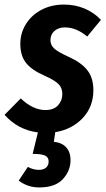

<svg xmlns="http://www.w3.org/2000/svg" viewBox="-45 -566 465 841"><path d="M364 -171Q364 -98 317 -48.5Q270 1 197 13L191 55Q227 59 245.5 80Q264 101 264 135Q264 182 230.5 218.5Q197 255 127 255Q99 255 76 246.5Q53 238 37 225L77 165Q100 178 125 178Q145 178 156.5 168.5Q168 159 168 141Q168 123 152.5 115.5Q137 108 98 108L121 14Q34 3 -25 -63L46 -135Q99 -84 154 -84Q190 -84 209 -104.5Q228 -125 228 -154Q228 -181 211 -198Q194 -215 149 -235Q94 -259 69 -290.5Q44 -322 44 -374Q44 -421 68.5 -460.5Q93 -500 136.5 -523Q180 -546 235 -546Q284 -546 325.5 -528.5Q367 -511 397 -479L337 -406Q289 -446 240 -446Q211 -446 193.5 -430.5Q176 -415 176 -390Q176 -368 193.5 -352.5Q211 -337 258 -316Q311 -292 337.5 -258.5Q364 -225 364 -171Z"/></svg>

Font: Fira Sans Extra Condensed SemiBold
Style: Italic
Weight: 600
Width: 3
Italic angle: -8°
Designer: Carrois Corporate & Edenspiekermann AG
Foundry: Carrois Corporate GbR & Edenspiekermann AG
Version: Version 4.203